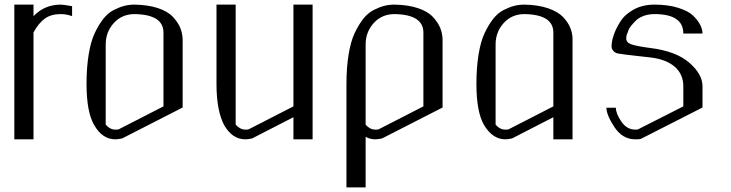

<svg xmlns="http://www.w3.org/2000/svg" viewBox="-20 -603 3165 831"><path d="M42 -583H125V-533.2Q172.9 -583 243.2 -583Q253.9 -583 292 -576.2V-533.2Q266.6 -542 243.2 -542Q202.1 -542 175.3 -523.4Q148.4 -504.9 125 -462.9V0H42Z M562.5 -542Q507.8 -542 472.7 -503.4Q437.5 -464.8 437.5 -410.2V-63.5Q456.1 -42 479.5 -42Q489.3 -42 493.2 -43L687.5 -142.6V-461.9Q687.5 -540 562.5 -542ZM562.5 -583Q621.1 -582 663.6 -567.9Q706.1 -553.7 728 -530.3Q750 -506.8 759.8 -483.4Q769.5 -460 770.5 -433.6V-137.7L508.8 -3.9Q489.3 0 479.5 0Q422.9 0 387.7 -61.5Q354.5 -118.2 354.5 -240.2Q354.5 -310.5 363.8 -367.2Q373 -423.8 390.1 -460Q407.2 -496.1 427.2 -521.5Q447.3 -546.9 472.2 -559.6Q497.1 -572.3 518.1 -577.6Q539.1 -583 562.5 -583Z M1333 -583V0H1250V-95.7L1071.3 -3.9Q1053.7 0 1042 0Q985.4 0 950.2 -61.5Q917 -124 917 -240.2V-583H1000V-63.5Q1019.5 -42 1042 -42Q1051.8 -42 1055.7 -43L1250 -142.6V-583Z M1687.5 -542Q1632.8 -542 1597.7 -503.4Q1562.5 -464.8 1562.5 -410.2V-63.5Q1581.1 -42 1604.5 -42Q1614.3 -42 1618.2 -43L1812.5 -142.6V-461.9Q1812.5 -540 1687.5 -542ZM1687.5 -583Q1746.1 -582 1788.6 -567.9Q1831.1 -553.7 1853 -530.3Q1875 -506.8 1884.8 -483.4Q1894.5 -460 1895.5 -433.6V-137.7L1633.8 -3.9Q1614.3 0 1604.5 0Q1582 0 1562.5 -10.7V208H1479.5V-240.2Q1479.5 -310.5 1488.8 -367.2Q1498 -423.8 1515.1 -460Q1532.2 -496.1 1552.2 -521.5Q1572.3 -546.9 1597.2 -559.6Q1622.1 -572.3 1643.1 -577.6Q1664.1 -583 1687.5 -583Z M2250 -583Q2308.6 -582 2351.6 -567.4Q2394.5 -552.7 2416.5 -529.8Q2438.5 -506.8 2448.2 -482.9Q2458 -459 2458 -433.6V0H2375V-95.7L2196.3 -3.9Q2176.8 0 2167 0Q2112.3 0 2075.2 -61.5Q2042 -118.2 2042 -240.2Q2042 -310.5 2051.3 -367.2Q2060.5 -423.8 2077.6 -460Q2094.7 -496.1 2114.7 -521.5Q2134.8 -546.9 2159.7 -559.6Q2184.6 -572.3 2205.6 -577.6Q2226.6 -583 2250 -583ZM2250 -542Q2195.3 -542 2160.2 -503.4Q2125 -464.8 2125 -410.2V-63.5Q2143.6 -42 2167 -42Q2176.8 -42 2180.7 -43L2375 -142.6V-461.9Q2375 -540 2250 -542Z M2812.5 -583Q2871.1 -583 2915 -569.3Q2959 -555.7 2980 -535.2Q3001 -514.6 3010.7 -495.1Q3020.5 -475.6 3020.5 -458H2937.5Q2937.5 -542 2812.5 -542Q2787.1 -542 2766.1 -534.2Q2745.1 -526.4 2733.4 -515.1Q2721.7 -503.9 2711.9 -491.7Q2702.1 -479.5 2699.2 -469.7Q2696.3 -460 2693.4 -455.1Q2690.4 -448.2 2690.4 -436.5Q2690.4 -418.9 2712.4 -411.1Q2734.4 -403.3 2793 -395.5Q2905.3 -381.8 2962.9 -332Q3020.5 -282.2 3020.5 -229.5V-137.7Q3015.6 -134.8 2911.1 -82Q2806.6 -29.3 2753.9 -2Q2750 0 2729.5 0Q2674.8 0 2640.1 -51.8Q2605.5 -103.5 2604.5 -136.7H2645.5Q2645.5 -111.3 2669.4 -76.7Q2693.4 -42 2729.5 -42Q2738.3 -42 2741.2 -43L2937.5 -142.6V-229.5Q2937.5 -282.2 2899.9 -314.5Q2862.3 -346.7 2793.9 -354.5Q2777.3 -356.4 2750 -359.4Q2668.9 -368.2 2653.8 -371.6Q2638.7 -375 2631.8 -386.7Q2629.9 -389.6 2628.9 -391.6Q2627 -395.5 2627 -404.3Q2627 -423.8 2636.2 -451.2Q2645.5 -478.5 2665 -509.8Q2684.6 -541 2723.1 -562Q2761.7 -583 2812.5 -583Z"/></svg>

Font: wanta
Style: Medium
Weight: 500
Version: Version 0.91